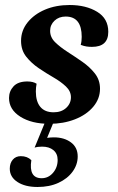

<svg xmlns="http://www.w3.org/2000/svg" viewBox="-20 -482 471 766"><path d="M177 12Q106 12 61 -16.5Q16 -45 16 -91Q16 -118 34 -137.5Q52 -157 89 -157Q112 -157 126 -148Q123 -133 123 -117Q123 -77 141 -55.5Q159 -34 194 -34Q225 -34 244 -51.5Q263 -69 263 -94Q263 -118 243 -137Q223 -156 193.5 -173Q164 -190 134.5 -210Q105 -230 84.5 -256Q64 -282 64 -319Q64 -360 90 -392.5Q116 -425 159.5 -443.5Q203 -462 258 -462Q323 -462 367.5 -435Q412 -408 412 -355Q412 -295 347 -295Q336 -295 325.5 -296.5Q315 -298 302 -303Q304 -310 305 -318Q306 -326 306 -335Q306 -416 242 -416Q215 -416 197.5 -399.5Q180 -383 180 -359Q180 -333 200 -313.5Q220 -294 249.5 -275Q279 -256 308.5 -235.5Q338 -215 358.5 -189Q379 -163 379 -128Q379 -88 352 -56Q325 -24 279 -6Q233 12 177 12ZM130 264Q80 264 49.5 244Q19 224 19 191Q19 169 31 155Q43 141 63 141Q89 141 105 157Q94 229 146 229Q173 229 191.5 207.5Q210 186 210 156Q210 131 193 117Q176 103 148 103Q130 103 118 107L162 0H196L168 68Q182 66 195 66Q236 66 263 86Q290 106 290 142Q290 175 269.5 203Q249 231 213 247.5Q177 264 130 264Z"/></svg>

Font: Petrona
Style: Bold Italic
Weight: 700
Italic angle: -9°
Designer: Ringo R. Seeber
Foundry: Ringo R. Seeber
Version: Version 2.001; ttfautohint (v1.8.3)